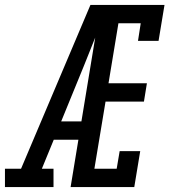

<svg xmlns="http://www.w3.org/2000/svg" viewBox="-62 -755 684 775"><path d="M-42 0V-74H23L303 -735H375Q351 -674 326 -612.5Q301 -551 277 -490L185 -265H267L255 -191H155L107 -74H154V0ZM223 0 344 -735H602L578 -590H495L506 -661H416L376 -419H531L519 -345H364L319 -74H409L421 -145H504L480 0Z"/></svg>

Font: Iosevka Slab Extended
Style: Italic
Weight: 400
Width: 7
Italic angle: -9°
Monospace: yes
Designer: Belleve Invis
Foundry: Belleve Invis
Version: Version 11.1.0; ttfautohint (v1.8.3)